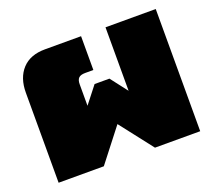

<svg xmlns="http://www.w3.org/2000/svg" viewBox="-96 -662 883 790"><g transform="rotate(-20 345.0 -267.5)"><path d="M35 -394Q35 -459 70 -497Q105 -535 170 -535H328V-387H292Q272 -387 263.5 -378.5Q255 -370 255 -351V-257L313 -331H378L435 -257V-535H655V0H457L345 -144L233 0H35Z"/></g></svg>

Font: Prompt Black
Style: Regular
Weight: 900
Designer: Katatrad Team
Foundry: CadsonDemak
Version: Version 1.001